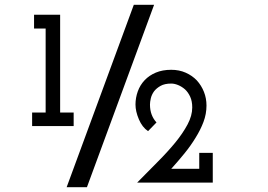

<svg xmlns="http://www.w3.org/2000/svg" viewBox="-20 -756 1109 795"><path d="M285 -234V-290H229V-695H121V-638H169V-290H113V-234ZM861 0V-123H805V-57H689Q718 -89 744 -121Q770 -153 790 -186Q810 -218 822.5 -251Q835 -284 835 -319Q835 -349 824.5 -375.5Q814 -402 795 -423Q776 -443 749 -455Q722 -467 689 -467Q653 -467 625.5 -455.5Q598 -444 579 -424Q560 -404 550.5 -377.5Q541 -351 541 -323Q541 -295 555 -262Q569 -229 593 -213L628 -249Q615 -263 608 -281.5Q601 -300 601 -323Q601 -334 604.5 -349Q608 -364 618 -378Q628 -391 645 -400.5Q662 -410 689 -410Q702 -410 717 -404Q732 -398 746 -386Q759 -374 767.5 -355.5Q776 -337 776 -311Q776 -277 756.5 -240.5Q737 -204 706 -166Q674 -127 632.5 -85.5Q591 -44 548 0ZM340 19Q410 -171 479 -358.5Q548 -546 618 -736H534Q464 -546 395 -358.5Q326 -171 256 19Z"/></svg>

Font: Josefin Slab Thin
Style: Bold
Weight: 700
Version: Version 2.000